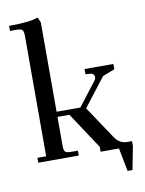

<svg xmlns="http://www.w3.org/2000/svg" viewBox="-94 -812 757 1001"><g transform="rotate(-10 284.0 -311.5)"><path d="M22 -702.1V-729Q133.8 -729 175.8 -746.1L188 -717.8V-245.1H314L410.2 -370.1Q417 -378.4 417 -388.2Q417 -400.9 407.5 -406Q397.9 -411.1 377.9 -411.1H370.1V-439H522.9V-411.1L459 -386.2L342.8 -235.8L456.1 -65.9Q470.2 -44.9 486.3 -35.4Q502.4 -25.9 526.9 -25.9H548.8V0L524.9 123H499L475.1 0H377.9V-25.9L251 -217.8H188V-65.9Q188 -41 195.1 -33.4Q202.1 -25.9 227.1 -25.9H262.2V0H47.9V-25.9H94.2V-662.1Q94.2 -687 87.2 -694.6Q80.1 -702.1 55.2 -702.1Z"/></g></svg>

Font: Dihjauti S
Style: Bold
Weight: 700
Designer: T. Christopher White
Version: Version 3.0.0